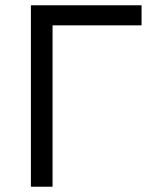

<svg xmlns="http://www.w3.org/2000/svg" viewBox="-20 -705 589 727"><path d="M97 -685H516V-609H179V2H97Z"/></svg>

Font: Bellota Text
Style: Bold
Weight: 700
Designer: Kemie Guaida
Foundry: Kemie Guaida
Version: Version 4.001